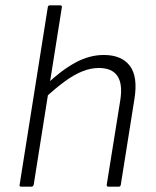

<svg xmlns="http://www.w3.org/2000/svg" viewBox="-20 -703 586 723"><path d="M60 0Q52 0 54 -8L160 -676Q161 -683 168 -683H206Q214 -683 213 -676L107 -8Q105 0 98 0ZM388 0Q381 0 382 -8L433 -326Q452 -447 352 -447Q322 -447 290.5 -434.5Q259 -422 224 -396.5Q189 -371 147 -332L155 -385Q209 -437 262.5 -466.5Q316 -496 371 -496Q438 -496 469 -455Q500 -414 486 -329L435 -8Q434 0 427 0Z"/></svg>

Font: Sofia Sans Light
Style: Italic
Weight: 300
Italic angle: -9°
Version: Version 4.100-B